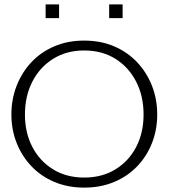

<svg xmlns="http://www.w3.org/2000/svg" viewBox="-20 -850 768 875"><path d="M363.6 5Q289.3 5 228 -20.8Q166.6 -46.6 123 -92.7Q79.3 -138.8 55.6 -199.2Q31.9 -259.6 31.9 -328Q31.9 -397.4 55.5 -458.4Q79.1 -519.4 122.6 -566Q166.1 -612.6 227.2 -638.8Q288.2 -665 363.7 -665Q439.2 -665 500.3 -638.8Q561.4 -612.6 605.2 -566Q649 -519.4 672.8 -458.6Q696.5 -397.8 696.5 -327.8Q696.5 -258.8 672.8 -198.4Q649 -138 605.4 -92.3Q561.7 -46.6 500.3 -20.8Q438.8 5 363.6 5ZM363.6 -40.8Q445 -40.8 506 -78.2Q567 -115.6 600.6 -180.2Q634.3 -244.9 634.3 -328Q634.3 -412 600.5 -477.9Q566.8 -543.7 506.1 -581.9Q445.3 -620 363.4 -620Q283.1 -620 222.1 -581.9Q161.1 -543.7 127.4 -477.9Q93.7 -412 93.7 -328Q93.7 -244.9 127.5 -180.2Q161.3 -115.6 222 -78.2Q282.7 -40.8 363.6 -40.8ZM187.9 -767.3V-829.9H249.2V-767.3ZM477.5 -767.3V-829.9H538.8V-767.3Z"/></svg>

Font: Panamera Thin
Style: Regular
Weight: 100
Designer: Bastien Sozeau
Foundry: NBR — Bastien Sozeau
Version: Version 3.003;gftools[0.9.33]